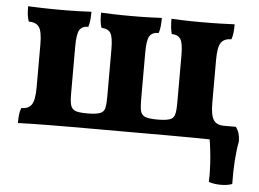

<svg xmlns="http://www.w3.org/2000/svg" viewBox="-48 -522 1024 760"><g transform="rotate(5 464.5 -142.0)"><path d="M33.9 3Q33.9 -16.2 35.4 -30.4Q37 -44.6 42 -57.2Q70.8 -57.2 83.1 -75.5Q95.4 -93.8 95.4 -144.2V-313.8Q95.4 -365.8 83.1 -383.3Q70.8 -400.8 42 -400.8Q37 -413.4 35.4 -427.8Q33.9 -442.3 33.9 -461Q56.8 -460 88.9 -459Q120.9 -458 165.5 -458Q208.1 -458 236.5 -459Q265 -460 285.5 -461Q285.5 -442.3 284 -427.8Q282.5 -413.4 278.5 -400.8Q254.3 -400.8 243.9 -384.8Q233.5 -368.9 233.5 -319V-131Q233.5 -100.2 237.8 -85.7Q242 -71.2 255 -64.7Q262.4 -61.8 274.7 -60.3Q287 -58.8 305.3 -58.8Q322.2 -58.8 334.7 -60.5Q347.2 -62.3 354.1 -64.7Q369.2 -70.2 373.2 -85.2Q377.2 -100.2 377.2 -131V-319Q377.2 -368.9 366.6 -384.8Q356 -400.8 330.8 -400.8Q326.2 -413.4 324.9 -427.8Q323.7 -442.3 323.7 -461Q344.7 -460 373.2 -459Q401.6 -458 444.2 -458Q487.3 -458 515.8 -459Q544.2 -460 565.3 -461Q565.3 -442.3 563.7 -427.8Q562.2 -413.4 558.2 -400.8Q533 -400.8 522.3 -384.8Q511.7 -368.9 511.7 -319V-131Q511.7 -100.2 515.7 -85.7Q519.7 -71.2 533.7 -64.7Q541.7 -61.8 553.9 -60.3Q566.2 -58.8 583.6 -58.8Q601.9 -58.8 614 -60.5Q626 -62.3 632.8 -64.7Q646.9 -70.2 651.2 -85.2Q655.4 -100.2 655.4 -131V-319Q655.4 -368.9 645 -384.8Q634.6 -400.8 609.9 -400.8Q606.4 -413.4 604.9 -427.8Q603.4 -442.3 603.4 -461Q623.9 -460 652.4 -459Q680.9 -458 723.4 -458Q768.5 -458 800 -459Q831.6 -460 854.5 -461Q854.5 -442.3 853 -427.8Q851.5 -413.4 846.9 -400.8Q818.6 -400.8 806.1 -383.3Q793.5 -365.8 793.5 -313.8V-144.2Q793.5 -93.8 806.1 -75.5Q818.6 -57.2 846.9 -57.2Q851.5 -44.6 853 -30.4Q854.5 -16.2 854.5 3Q832.4 2 802 1.5Q771.7 1 730.3 0.5Q688.9 0 633.6 0H250.1Q194.8 0 155.5 0.5Q116.1 1 87.6 1.5Q59.1 2 33.9 3ZM807.3 169.6Q808.8 122.8 804.3 70.8Q799.9 18.8 789.8 -29.7V-57.2H894.5Q911.6 -34.8 911.6 -0.9Q905.1 32.3 902.1 76.1Q899.1 119.8 900.1 169.6Q880.9 176.7 855.2 176.7Q829.6 176.7 807.3 169.6Z"/></g></svg>

Font: Vollkorn
Style: Regular
Weight: 400
Designer: Friedrich Althausen
Foundry: Friedrich Althausen
Version: Version 5.001